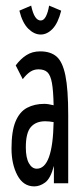

<svg xmlns="http://www.w3.org/2000/svg" viewBox="-20 -653 290 684"><path d="M102 11Q63 11 42 -28.5Q21 -68 21 -124Q21 -186 35.5 -220.5Q50 -255 76.5 -269Q103 -283 138 -283Q151 -283 171 -278Q170 -330 165 -357.5Q160 -385 149 -395.5Q138 -406 117 -406Q101 -406 88 -397.5Q75 -389 61 -371L36 -420Q53 -443 74 -456.5Q95 -470 123 -470Q160 -470 181.5 -451.5Q203 -433 213 -384Q223 -335 223 -243V0H172V-62Q160 -17 141 -3Q122 11 102 11ZM72 -128Q72 -91 83 -71.5Q94 -52 111 -52Q168 -52 171 -218Q155 -221 141 -221Q108 -221 90 -200.5Q72 -180 72 -128ZM155 -633 198 -615Q187 -571 167.5 -550.5Q148 -530 125 -530Q102 -530 81 -550.5Q60 -571 49 -615L91 -633Q97 -605 105.5 -592.5Q114 -580 125 -580Q136 -580 143.5 -594.5Q151 -609 155 -633Z"/></svg>

Font: Inconsolata UltraCondensed Medium
Style: Regular
Weight: 500
Width: 1
Monospace: yes
Designer: Raph Levien, Cyreal, Brenton Simpson
Foundry: Raph Levien, Cyreal, Google
Version: Version 3.001; ttfautohint (v1.8.2.53-6de2)